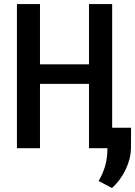

<svg xmlns="http://www.w3.org/2000/svg" viewBox="-20 -731 666 947"><path d="M533.2 0H418.9V-317.4H177.2V0H63.5V-710.9H177.2V-413.6H418.9V-710.9H533.2ZM626 -2.9Q626 22.9 619.4 50.3Q612.8 77.6 600.3 104Q587.9 130.4 570.6 154.1Q553.2 177.7 532.2 196.3L466.3 161.6Q487.3 126.5 498.5 87.6Q509.8 48.8 509.8 1V-101.1H626.5Z"/></svg>

Font: Roboto Mono
Style: Regular
Weight: 500
Designer: Google
Version: Version 2.000986; 2015; ttfautohint (v1.3)